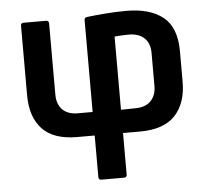

<svg xmlns="http://www.w3.org/2000/svg" viewBox="-50 -558 875 797"><g transform="rotate(-5 387.5 -159.5)"><path d="M340 185Q329 185 329 173V0H256Q158 0 111 -50Q64 -100 64 -191V-480Q64 -492 75 -492H169Q181 -492 181 -480V-184Q181 -143 203.5 -120.5Q226 -98 267 -98H329V-481Q329 -492 341 -493Q374 -497 418 -500.5Q462 -504 505 -504Q603 -504 657.5 -460.5Q712 -417 712 -317V-191Q712 -101 664.5 -50.5Q617 0 518 0H447V173Q447 185 435 185ZM447 -97 507 -98Q549 -98 571.5 -121Q594 -144 594 -184V-320Q594 -362 570.5 -383.5Q547 -405 506 -405Q490 -405 475.5 -404Q461 -403 447 -402Z"/></g></svg>

Font: Sofia Sans
Style: Bold
Weight: 700
Designer: Botio Nikoltchev, Ani Petrova
Foundry: lettersoup
Version: Version 4.100; ttfautohint (v1.8.4.7-5d5b)